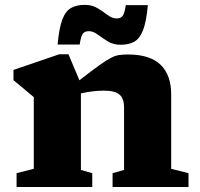

<svg xmlns="http://www.w3.org/2000/svg" viewBox="-20 -750 801 770"><path d="M431.5 -55.5 477.5 -68.5V-319.5Q477.5 -354 459.8 -370.2Q442 -386.5 396.5 -386.5Q354 -386.5 304.5 -375.5V-68.5L350 -55.5V0H46.5V-55.5L115.5 -73V-360.5Q107.5 -367.5 87.8 -383.8Q68 -400 34 -428.5V-469.5L218 -532.5H254.5L298.5 -428Q346.5 -465.5 375.8 -486.5Q405 -507.5 423.5 -517.2Q442 -527 457.5 -529.2Q473 -531.5 493 -531.5Q581.5 -531.5 624 -490.2Q666.5 -449 666.5 -372V-73L736 -55.5V0H431.5ZM573 -729.5Q567 -663.5 553.8 -629.2Q540.5 -595 518.5 -582.8Q496.5 -570.5 463.5 -570.5Q434.5 -570.5 412.5 -584Q390.5 -597.5 372.2 -611.2Q354 -625 336.5 -625Q319.5 -625 312 -614.8Q304.5 -604.5 299.5 -571.5H211Q217 -637.5 230 -671.8Q243 -706 265.2 -718.2Q287.5 -730.5 320.5 -730.5Q349.5 -730.5 371.5 -717Q393.5 -703.5 411.8 -689.8Q430 -676 447.5 -676Q464 -676 471.8 -686.2Q479.5 -696.5 484.5 -729.5Z"/></svg>

Font: Newsreader Caption
Style: Bold
Weight: 700
Designer: Hugues Gentile
Foundry: Production Type
Version: Version 1.001